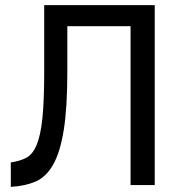

<svg xmlns="http://www.w3.org/2000/svg" viewBox="-20 -720 720 747"><path d="M22 -88Q57 -93 82 -106Q107 -119 122.5 -156Q138 -193 145 -260.5Q152 -328 152 -442V-700H582V0H488V-618H242V-442Q242 -301 228 -214Q214 -127 186.5 -79Q159 -31 118 -13.5Q77 4 22 7Z"/></svg>

Font: Golos UI VF
Style: Regular
Weight: 400
Designer: A.Korolkova, Vitaly Kuzmin
Foundry: ParaType Ltd
Version: Version 2.000